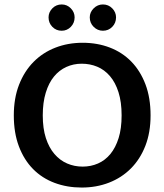

<svg xmlns="http://www.w3.org/2000/svg" viewBox="-20 -832 738 862"><path d="M351 -640Q417 -640 473 -618.5Q529 -597 569.5 -555.5Q610 -514 633 -453.5Q656 -393 656 -314Q656 -237 632.5 -177Q609 -117 567.5 -75.5Q526 -34 469.5 -12Q413 10 347 10Q281 10 225 -11Q169 -32 128.5 -73Q88 -114 65 -174.5Q42 -235 42 -314Q42 -391 65.5 -451.5Q89 -512 130.5 -554Q172 -596 228.5 -618Q285 -640 351 -640ZM172 -314Q172 -255 186 -212Q200 -169 224.5 -140.5Q249 -112 281.5 -98Q314 -84 351 -84Q388 -84 420 -98Q452 -112 475.5 -140.5Q499 -169 512.5 -212Q526 -255 526 -314Q526 -374 512 -418Q498 -462 473.5 -490.5Q449 -519 416.5 -532.5Q384 -546 347 -546Q310 -546 278 -531.5Q246 -517 222.5 -488.5Q199 -460 185.5 -416Q172 -372 172 -314ZM198 -754Q198 -777 215 -794.5Q232 -812 257 -812Q281 -812 298 -794.5Q315 -777 315 -754Q315 -729 298 -711.5Q281 -694 257 -694Q232 -694 215 -711.5Q198 -729 198 -754ZM383 -754Q383 -777 400.5 -794.5Q418 -812 442 -812Q467 -812 484 -794.5Q501 -777 501 -754Q501 -729 484 -711.5Q467 -694 442 -694Q418 -694 400.5 -711.5Q383 -729 383 -754Z"/></svg>

Font: Mukta Vaani SemiBold
Style: Regular
Weight: 600
Designer: Noopur Datye, Girish Dalvi, Yashodeep Gholap, Pallavi Karambelkar
Foundry: Ek Type
Version: Version 2.538;PS 1.000;hotconv 16.6.51;makeotf.lib2.5.65220;